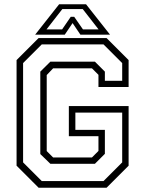

<svg xmlns="http://www.w3.org/2000/svg" viewBox="-20 -878 679 898"><path d="M160.5 0 57.5 -103V-597L160.5 -700H478.5L581.5 -597V-471H440.5V-528L410 -558.5H228.5L198.5 -527V-171.5L228.5 -141.5H410L440.5 -172V-241H302V-382H581.5V-103L478.5 0ZM175.5 -31H464L551.5 -118.5V-351.5H332.5V-270.5H470.5V-158.5L424 -112H215.5L168.5 -157.5V-543L215.5 -589.5H424L470.5 -543V-500H551.5V-583L464 -670.5H175.5L88 -583V-118.5ZM256.5 -858H382.5L494.5 -716H356L319.5 -770L283 -716H144.5ZM271.5 -835.5 197.5 -740.5H270.5L311 -799.5H327L368 -740.5H441L367 -835.5Z"/></svg>

Font: Tourney Light
Style: Regular
Weight: 300
Version: Version 1.015